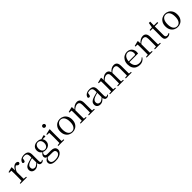

<svg xmlns="http://www.w3.org/2000/svg" viewBox="613 -3069 5630 5630"><g transform="rotate(-45 3427.5 -254.5)"><path d="M41.5 0V-27.8L151.6 -39.6H192.9L305.9 -27.8V0ZM123.9 0Q125.1 -24.4 125.6 -65.3Q126.1 -106.3 126.6 -150.7Q127.1 -195.1 127.1 -228.5V-289.4Q127.1 -341 126.5 -380.9Q125.9 -420.7 123.9 -457.5L35.8 -462.4V-487.9L189.9 -528L202.9 -519.8L209.3 -379V-378V-228.5Q209.3 -195.1 209.8 -150.7Q210.3 -106.3 210.8 -65.3Q211.3 -24.4 212.3 0ZM208.5 -318.6 186.9 -371H204.7Q220.2 -419.5 247.1 -455.5Q274 -491.4 307.4 -511Q340.8 -530.6 376 -530.6Q404.9 -530.6 426.7 -519.1Q448.6 -507.7 455.6 -485.6Q455.4 -459.5 443 -444.3Q430.7 -429.1 403.7 -429.1Q385.2 -429.1 370.3 -438.7Q355.5 -448.4 337.8 -466.9L314.8 -488.8L360.3 -487.2Q308 -473 271.4 -432.7Q234.8 -392.5 208.5 -318.6Z M637.7 14.6Q578.5 14.6 539.1 -19.1Q499.6 -52.8 499.6 -115.1Q499.6 -153.9 516.8 -184.3Q533.9 -214.6 573.4 -239Q612.9 -263.5 678.9 -282.3Q720.8 -294.9 766.8 -306.7Q812.8 -318.5 852.8 -327.7V-303.3Q812.8 -293.3 771.7 -281.5Q730.6 -269.7 696.6 -257Q633.3 -233.6 606.6 -201.7Q579.9 -169.7 579.9 -128.2Q579.9 -81.6 605.5 -58Q631.2 -34.4 673.1 -34.4Q695.6 -34.4 717.6 -43.3Q739.6 -52.2 767.7 -74.2Q795.7 -96.3 833.8 -134.4L842.5 -87.1H818.9Q787.7 -53.7 760.5 -31.1Q733.2 -8.4 704.1 3.1Q675 14.6 637.7 14.6ZM904.8 13.6Q860.1 13.6 837.8 -16.6Q815.5 -46.7 812.2 -99.7V-103.3V-359Q812.2 -415 800.1 -445.3Q787.9 -475.6 762.7 -487.6Q737.6 -499.6 698 -499.6Q669.3 -499.6 640.1 -491.4Q610.9 -483.2 577.7 -464.7L621.2 -491.9L604.8 -412.7Q601.2 -386 588.7 -375.2Q576.1 -364.3 557.4 -364.3Q521.2 -364.3 513.5 -399.7Q528.4 -461 582.1 -495.8Q635.8 -530.6 720.2 -530.6Q807.5 -530.6 849.8 -489.2Q892 -447.8 892 -354.6V-107.7Q892 -60.8 903.1 -44.2Q914.1 -27.5 934.4 -27.5Q947 -27.5 957 -33.2Q967 -38.8 979.4 -52.1L995.1 -36.7Q979.2 -10.7 956.6 1.4Q934 13.6 904.8 13.6Z M1249.5 259.8Q1174.9 259.8 1129.3 242.6Q1083.7 225.4 1063 195.8Q1042.2 166.2 1042.2 128Q1042.2 81.5 1075.8 48.1Q1109.4 14.6 1174.6 -11.3L1179.8 -2.4Q1141.2 27 1123.2 52.1Q1105.2 77.1 1105.2 113.8Q1105.2 168.1 1143.4 195.9Q1181.7 223.7 1252.5 223.7Q1356.6 223.7 1409.8 187.3Q1462.9 151 1462.9 96.6Q1462.9 63.1 1439.1 38.5Q1415.3 13.9 1351.8 13.9H1229Q1205.9 13.9 1187.9 12.8Q1169.9 11.7 1153.8 6.9V4.5Q1076.7 -15.2 1076.7 -83.9Q1076.7 -115.9 1096.3 -144.9Q1116 -173.9 1161.3 -208.6V-217.6L1184.1 -206.2Q1157.8 -179.2 1145.4 -160.2Q1133.1 -141.1 1133.1 -115.9Q1133.1 -90.3 1151 -74.3Q1168.9 -58.2 1209.7 -58.2H1356.5Q1417.4 -58.2 1456.5 -42.6Q1495.6 -26.9 1514.8 2.8Q1534.1 32.6 1534.1 75Q1534.1 121.1 1501.5 163.8Q1468.9 206.5 1405.7 233.1Q1342.5 259.8 1249.5 259.8ZM1262.4 -174.1Q1201.8 -174.1 1157.8 -196.5Q1113.8 -218.9 1090.3 -258.7Q1066.7 -298.6 1066.7 -351.9Q1066.7 -432.7 1119.5 -481.7Q1172.3 -530.6 1262.6 -530.6Q1309.5 -530.6 1346.4 -517.7Q1383.3 -504.7 1407.1 -480.5L1409.8 -477.8Q1458.1 -432.4 1458.1 -351.9Q1458.1 -298.6 1434.2 -258.7Q1410.2 -218.9 1366.3 -196.5Q1322.5 -174.1 1262.4 -174.1ZM1261.6 -203.7Q1316.5 -203.7 1349.2 -244.9Q1382 -286.1 1382 -352.7Q1382 -420.4 1349.1 -460.7Q1316.3 -501 1263.4 -501Q1208.8 -501 1176.3 -460.2Q1143.8 -419.4 1143.8 -351.9Q1143.8 -285.3 1175.7 -244.5Q1207.6 -203.7 1261.6 -203.7ZM1376.9 -467.3V-483.9H1382.9L1522.1 -527.5L1538.5 -516.5V-462.2Z M1610.3 0V-27.8L1720.1 -38.6H1751.5L1857.3 -27.8V0ZM1693.3 0Q1694.3 -24.4 1695.2 -65.3Q1696.1 -106.3 1696.6 -150.7Q1697.1 -195.1 1697.1 -228.5V-288.8Q1697.1 -339.6 1696.2 -380.6Q1695.3 -421.6 1693.3 -458.9L1604.3 -463V-488.6L1768.7 -528L1780.9 -519.8L1778.5 -380.2V-228.5Q1778.5 -195.1 1779 -150.7Q1779.5 -106.3 1780.1 -65.3Q1780.7 -24.4 1781.7 0ZM1729.8 -655Q1705.9 -655 1689.1 -670.5Q1672.3 -686 1672.3 -711.1Q1672.3 -735.9 1689.1 -751.8Q1705.9 -767.7 1729.8 -767.7Q1753.2 -767.7 1770.7 -751.8Q1788.2 -735.9 1788.2 -711.1Q1788.2 -686 1770.7 -670.5Q1753.2 -655 1729.8 -655Z M2196.5 14.6Q2130.2 14.6 2073.4 -15.9Q2016.6 -46.5 1982 -107.4Q1947.4 -168.3 1947.4 -257.8Q1947.4 -347.6 1983.1 -408.5Q2018.7 -469.3 2075.7 -500Q2132.7 -530.6 2196.5 -530.6Q2261.2 -530.6 2318.2 -500.1Q2375.2 -469.5 2410.9 -408.7Q2446.5 -347.8 2446.5 -257.8Q2446.5 -168 2411.4 -107.2Q2376.3 -46.3 2319.5 -15.8Q2262.7 14.6 2196.5 14.6ZM2196.5 -16.4Q2271 -16.4 2313.7 -78.2Q2356.4 -140.1 2356.4 -256.6Q2356.4 -373.4 2313.7 -436.1Q2271 -498.8 2196.5 -498.8Q2122.1 -498.8 2079.3 -436.1Q2036.5 -373.4 2036.5 -256.6Q2036.5 -140.1 2079.3 -78.2Q2122.1 -16.4 2196.5 -16.4Z M2536.7 0V-27.8L2645.4 -38.6H2677.8L2781.7 -27.8V0ZM2618.9 0Q2620.1 -24.4 2620.6 -65.3Q2621.1 -106.3 2621.6 -150.7Q2622.1 -195.1 2622.1 -228.5V-289.4Q2622.1 -340.8 2621.5 -380.8Q2620.9 -420.7 2618.9 -457.5L2530.8 -462.4V-487.9L2684.9 -528L2697.9 -519.8L2704.3 -403.1V-401.7V-228.5Q2704.3 -195.1 2704.8 -150.7Q2705.3 -106.3 2705.8 -65.3Q2706.3 -24.4 2707.3 0ZM2876.8 0V-27.8L2984.3 -38.6H3017.3L3121.8 -27.8V0ZM2958.5 0Q2959.5 -24.4 2960 -64.8Q2960.5 -105.3 2961 -149.7Q2961.5 -194.1 2961.5 -228.5V-344.3Q2961.5 -418.1 2937.4 -447.5Q2913.3 -476.9 2869.6 -476.9Q2835.9 -476.9 2788.8 -454.8Q2741.6 -432.7 2687.2 -372.4L2678.7 -406H2688.8Q2743.4 -472.9 2797.1 -501.7Q2850.9 -530.6 2903.5 -530.6Q2969 -530.6 3006 -487.1Q3043 -443.5 3043 -342.4V-228.5Q3043 -194.1 3043.5 -149.7Q3044 -105.3 3044.6 -64.8Q3045.2 -24.4 3046.2 0Z M3344.7 14.6Q3285.5 14.6 3246.1 -19.1Q3206.6 -52.8 3206.6 -115.1Q3206.6 -153.9 3223.8 -184.3Q3240.9 -214.6 3280.4 -239Q3319.9 -263.5 3385.9 -282.3Q3427.8 -294.9 3473.8 -306.7Q3519.8 -318.5 3559.8 -327.7V-303.3Q3519.8 -293.3 3478.7 -281.5Q3437.6 -269.7 3403.6 -257Q3340.3 -233.6 3313.6 -201.7Q3286.9 -169.7 3286.9 -128.2Q3286.9 -81.6 3312.5 -58Q3338.2 -34.4 3380.1 -34.4Q3402.6 -34.4 3424.6 -43.3Q3446.6 -52.2 3474.7 -74.2Q3502.7 -96.3 3540.8 -134.4L3549.5 -87.1H3525.9Q3494.7 -53.7 3467.5 -31.1Q3440.2 -8.4 3411.1 3.1Q3382 14.6 3344.7 14.6ZM3611.8 13.6Q3567.1 13.6 3544.8 -16.6Q3522.5 -46.7 3519.2 -99.7V-103.3V-359Q3519.2 -415 3507.1 -445.3Q3494.9 -475.6 3469.7 -487.6Q3444.6 -499.6 3405 -499.6Q3376.3 -499.6 3347.1 -491.4Q3317.9 -483.2 3284.7 -464.7L3328.2 -491.9L3311.8 -412.7Q3308.2 -386 3295.7 -375.2Q3283.1 -364.3 3264.4 -364.3Q3228.2 -364.3 3220.5 -399.7Q3235.4 -461 3289.1 -495.8Q3342.8 -530.6 3427.2 -530.6Q3514.5 -530.6 3556.8 -489.2Q3599 -447.8 3599 -354.6V-107.7Q3599 -60.8 3610.1 -44.2Q3621.1 -27.5 3641.4 -27.5Q3654 -27.5 3664 -33.2Q3674 -38.8 3686.4 -52.1L3702.1 -36.7Q3686.2 -10.7 3663.6 1.4Q3641 13.6 3611.8 13.6Z M3753.7 0V-27.8L3862.4 -38.6H3894.8L3998.7 -27.8V0ZM3835.9 0Q3837.1 -24.4 3837.6 -65.3Q3838.1 -106.3 3838.6 -150.7Q3839.1 -195.1 3839.1 -228.5V-290.4Q3839.1 -341 3838.6 -380.9Q3838.1 -420.7 3835.9 -457.7L3747.8 -462.6V-487.9L3901.9 -528L3914.9 -519.8L3921.3 -406.1V-403.1V-228.5Q3921.3 -195.1 3921.8 -150.7Q3922.3 -106.3 3922.8 -65.3Q3923.3 -24.4 3924.3 0ZM4082.5 0V-27.8L4189.6 -38.6H4223L4325.6 -27.8V0ZM4164.2 0Q4165.4 -24.4 4165.9 -64.8Q4166.4 -105.3 4166.9 -149.7Q4167.4 -194.1 4167.4 -228.5V-342.2Q4167.4 -416 4143.8 -446.4Q4120.2 -476.7 4080.3 -476.7Q4042.5 -476.7 3999.1 -452.8Q3955.8 -428.8 3904.4 -370.6L3895.1 -406H3906.2Q3954.5 -467.6 4005.4 -499.1Q4056.2 -530.6 4110.6 -530.6Q4175.7 -530.6 4211.5 -487.1Q4247.2 -443.5 4247.2 -342.4V-228.5Q4247.2 -194.1 4247.7 -149.7Q4248.2 -105.3 4248.8 -64.8Q4249.4 -24.4 4250.4 0ZM4409.8 0V-27.8L4515.7 -38.6H4548.9L4653.3 -27.8V0ZM4490.2 0Q4491.9 -24.4 4492.4 -64.8Q4492.9 -105.3 4493.4 -149.7Q4493.9 -194.1 4493.9 -228.5V-342.2Q4493.9 -418.5 4469.8 -447.6Q4445.7 -476.7 4402.6 -476.7Q4365.6 -476.7 4322.8 -455.1Q4280 -433.4 4229.9 -376.5L4219.4 -412.6H4230.8Q4278.7 -474 4329 -502.3Q4379.2 -530.6 4433.1 -530.6Q4502.1 -530.6 4538.4 -487.2Q4574.7 -443.9 4574.7 -343.5V-228.5Q4574.7 -194.1 4575.2 -149.7Q4575.7 -105.3 4576.2 -64.8Q4576.7 -24.4 4577.7 0Z M4989.3 14.6Q4915.5 14.6 4857.6 -15.4Q4799.7 -45.5 4767.1 -106.2Q4734.4 -167 4734.4 -256.8Q4734.4 -341.1 4768.5 -402.5Q4802.6 -463.8 4858.8 -497.2Q4915 -530.6 4980.9 -530.6Q5046.2 -530.6 5092.4 -503.3Q5138.6 -475.9 5163.1 -429.2Q5187.7 -382.4 5187.7 -323.2Q5187.7 -286.8 5181.4 -262.9H4772.6V-294.2H5063.3Q5089.6 -294.2 5099 -308.2Q5108.3 -322.1 5108.3 -352.3Q5108.3 -416.2 5074.2 -457.5Q5040.2 -498.8 4978.6 -498.8Q4934.8 -498.8 4899 -471.6Q4863.1 -444.5 4842 -392.8Q4820.9 -341.2 4820.9 -268.7Q4820.9 -188 4845.4 -135.9Q4869.9 -83.8 4912.9 -59.4Q4956 -35 5011.5 -35Q5064.5 -35 5103.8 -53.7Q5143.2 -72.3 5173.7 -108.1L5189.6 -94.3Q5157 -43.5 5107 -14.4Q5057 14.6 4989.3 14.6Z M5274.7 0V-27.8L5383.4 -38.6H5415.8L5519.7 -27.8V0ZM5356.9 0Q5358.1 -24.4 5358.6 -65.3Q5359.1 -106.3 5359.6 -150.7Q5360.1 -195.1 5360.1 -228.5V-289.4Q5360.1 -340.8 5359.5 -380.8Q5358.9 -420.7 5356.9 -457.5L5268.8 -462.4V-487.9L5422.9 -528L5435.9 -519.8L5442.3 -403.1V-401.7V-228.5Q5442.3 -195.1 5442.8 -150.7Q5443.3 -106.3 5443.8 -65.3Q5444.3 -24.4 5445.3 0ZM5614.8 0V-27.8L5722.3 -38.6H5755.3L5859.8 -27.8V0ZM5696.5 0Q5697.5 -24.4 5698 -64.8Q5698.5 -105.3 5699 -149.7Q5699.5 -194.1 5699.5 -228.5V-344.3Q5699.5 -418.1 5675.4 -447.5Q5651.3 -476.9 5607.6 -476.9Q5573.9 -476.9 5526.8 -454.8Q5479.6 -432.7 5425.2 -372.4L5416.7 -406H5426.8Q5481.4 -472.9 5535.1 -501.7Q5588.9 -530.6 5641.5 -530.6Q5707 -530.6 5744 -487.1Q5781 -443.5 5781 -342.4V-228.5Q5781 -194.1 5781.5 -149.7Q5782 -105.3 5782.6 -64.8Q5783.2 -24.4 5784.2 0Z M6047.9 -478.9V-516H6232.7V-478.9ZM6128.8 14.6Q6066.2 14.6 6036.1 -18Q6006 -50.7 6006 -117.7Q6006 -142.1 6006.5 -161.1Q6007 -180.1 6007 -207.1V-478.9H5907V-509.4L6027.6 -518.8L6008 -504.4L6037.7 -672.5H6093.3L6089.2 -500.6V-489V-117.5Q6089.2 -71.2 6106.7 -50.3Q6124.2 -29.5 6157.3 -29.5Q6179.5 -29.5 6196.5 -35.9Q6213.4 -42.3 6233.4 -54.4L6247.9 -36.8Q6227.4 -11.8 6198 1.4Q6168.6 14.6 6128.8 14.6Z M6556.5 14.6Q6490.2 14.6 6433.4 -15.9Q6376.6 -46.5 6342 -107.4Q6307.4 -168.3 6307.4 -257.8Q6307.4 -347.6 6343.1 -408.5Q6378.7 -469.3 6435.7 -500Q6492.7 -530.6 6556.5 -530.6Q6621.2 -530.6 6678.2 -500.1Q6735.2 -469.5 6770.9 -408.7Q6806.5 -347.8 6806.5 -257.8Q6806.5 -168 6771.4 -107.2Q6736.3 -46.3 6679.5 -15.8Q6622.7 14.6 6556.5 14.6ZM6556.5 -16.4Q6631 -16.4 6673.7 -78.2Q6716.4 -140.1 6716.4 -256.6Q6716.4 -373.4 6673.7 -436.1Q6631 -498.8 6556.5 -498.8Q6482.1 -498.8 6439.3 -436.1Q6396.5 -373.4 6396.5 -256.6Q6396.5 -140.1 6439.3 -78.2Q6482.1 -16.4 6556.5 -16.4Z"/></g></svg>

Font: Early Summer Mincho VF
Style: Regular
Weight: 250
Designer: GuiWonder
Version: Version 1.002